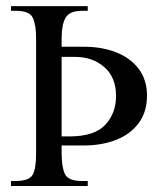

<svg xmlns="http://www.w3.org/2000/svg" viewBox="-20 -619 543 639"><path d="M469.2 -300.8Q469.2 -247.1 442.1 -210Q415 -172.9 367.2 -153.8Q319.3 -134.8 257.8 -134.8H185.1V-107.9Q185.1 -63.5 196 -40Q207 -16.6 252.9 -16.6H272V0H16.6V-16.6H32.2Q76.7 -16.6 88.4 -36.9Q100.1 -57.1 100.1 -106V-492.7Q100.1 -536.6 89.1 -559.8Q78.1 -583 33.2 -583H16.6V-598.6H272V-583H252.9Q211.4 -583 198.2 -559.8Q185.1 -536.6 185.1 -492.7V-463.4H259.8Q319.8 -463.4 367.2 -444.6Q414.6 -425.8 441.9 -389.4Q469.2 -353 469.2 -300.8ZM366.2 -299.3Q366.2 -361.8 327.1 -395.8Q288.1 -429.7 229.5 -429.7H185.1V-165H210.9Q294.9 -165 330.6 -203.9Q366.2 -242.7 366.2 -299.3Z"/></svg>

Font: Scheherazade New Rohingya
Style: Regular
Weight: 400
Designer: SIL International
Foundry: SIL International
Version: Version 3.000 ; LngRng